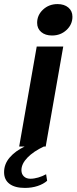

<svg xmlns="http://www.w3.org/2000/svg" viewBox="-50 -718 375 941"><path d="M305 -636Q305 -598 276 -571Q247 -544 205 -544Q172 -544 152 -561Q132 -578 132 -606Q132 -644 161 -671Q190 -698 232 -698Q265 -698 285 -681Q305 -664 305 -636ZM55 116Q55 135 67 146.5Q79 158 99 158Q117 158 137.5 152Q158 146 176 136L181 168Q163 184 134.5 193.5Q106 203 72 203Q23 203 -3.5 183Q-30 163 -30 126Q-30 86 -2.5 54Q25 22 71 0H44L130 -490H260L174 0H165Q114 24 84.5 54.5Q55 85 55 116Z"/></svg>

Font: Fahkwang SemiBold
Style: Italic
Weight: 600
Italic angle: -10°
Version: Version 1.000; ttfautohint (v1.6)